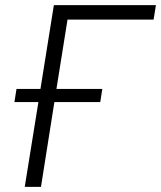

<svg xmlns="http://www.w3.org/2000/svg" viewBox="-20 -725 625 745"><path d="M76 0 129 -329H36L44 -380H137L189 -705H585L576 -649H242L199 -380H377L369 -329H191L139 0Z"/></svg>

Font: Nunito Sans 10pt SemiCondensed Light
Style: Italic
Weight: 300
Width: 4
Italic angle: -9°
Designer: Vernon Adams
Foundry: Vernon Adams
Version: Version 3.101;gftools[0.9.27]